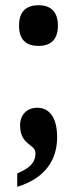

<svg xmlns="http://www.w3.org/2000/svg" viewBox="-20 -562 296 736"><path d="M128 -386C168 -386 202 -404 202 -464C202 -523 168 -542 128 -542C86 -542 53 -523 53 -464C53 -404 86 -386 128 -386ZM46 103V154C158 120 199 46 199 -36C199 -105 174 -149 122 -149C87 -149 57 -125 57 -82C57 -4 116 -11 116 25C116 63 92 83 46 103Z"/></svg>

Font: Noto Serif Lao ExtraCondensed ExtraBold
Style: Regular
Weight: 800
Width: 2
Designer: Monotype Design Team
Foundry: Monotype Imaging Inc.
Version: Version 2.003